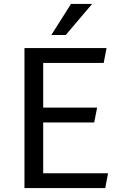

<svg xmlns="http://www.w3.org/2000/svg" viewBox="-20 -961 635 981"><path d="M105 0V-715.3H524.4L509.8 -639.6H200.7V-411.1H476.1L461.4 -335.4H200.7V-75.7H532.2L517.6 0ZM242.2 -782.2 342.8 -940.9H450.7L315.9 -782.2Z"/></svg>

Font: Proza Libre
Style: Regular
Weight: 400
Designer: Jasper de Waard
Foundry: Jasper de Waard
Version: Version 1.001; ttfautohint (v1.4.1.8-43bc)